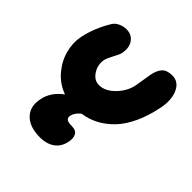

<svg xmlns="http://www.w3.org/2000/svg" viewBox="-194 -655 1018 1018"><g transform="rotate(45 314.5 -146.0)"><path d="M261.2 219.2Q181.6 219.2 143.3 179.7Q105 140.1 118.2 76.2Q129.9 10.3 192.9 -36.1Q134.3 -56.6 94.7 -103.8Q55.2 -150.9 41.3 -205.1Q27.3 -259.3 37.1 -310.1Q54.7 -394.5 102.1 -472.2Q111.3 -489.3 133.1 -500.2Q154.8 -511.2 179.2 -511.2Q218.8 -511.2 239.7 -481.4Q260.7 -451.7 251 -403.8Q248.5 -392.1 231 -359.9Q213.4 -327.6 210 -310.1Q202.6 -269.5 225.6 -233.9Q248.5 -198.2 285.2 -198.2Q331.1 -198.2 372.3 -240.7Q413.6 -283.2 423.8 -335Q427.7 -354.5 432.1 -385Q436.5 -415.5 439.9 -432.1Q447.8 -471.2 466.6 -490.5Q485.4 -509.8 523.9 -509.8Q571.8 -509.8 593.3 -462.2Q614.7 -414.6 601.1 -346.2Q585.9 -269.5 558.1 -210.2Q530.3 -150.9 493.7 -113.3Q457 -75.7 415.8 -54.2Q374.5 -32.7 327.1 -25.9Q297.9 -3.4 292 24.9Q289.1 41 298.8 49.1Q308.6 57.1 336.9 57.1Q369.1 57.1 379.6 77.1Q390.1 97.2 383.8 127Q374.5 173.3 341.3 196.3Q308.1 219.2 261.2 219.2Z"/></g></svg>

Font: Shantell Sans Irregular Bouncy
Style: Italic
Weight: 800
Italic angle: -11.31°
Designer: Stephen Nixon, Anya Danilova, Shantell Martin
Foundry: Arrow Type
Version: Version 1.006;[9816181b4]